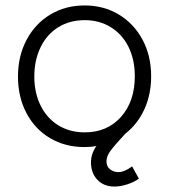

<svg xmlns="http://www.w3.org/2000/svg" viewBox="-20 -530 621 705"><path d="M465 81 490 126Q472 139 447 147Q422 155 400 155Q361 155 337.5 130Q314 105 314 66Q314 35 334 6Q315 10 290 10Q219 10 163.5 -23Q108 -56 77 -115Q46 -174 46 -249Q46 -324 77.5 -383.5Q109 -443 164.5 -476.5Q220 -510 291 -510Q361 -510 416.5 -476.5Q472 -443 503.5 -384Q535 -325 535 -250Q535 -183 510 -128.5Q485 -74 440 -39Q400 4 385.5 24Q371 44 371 62Q371 82 384.5 92Q398 102 414 102Q437 102 465 81ZM291 -44Q374 -44 424.5 -101Q475 -158 475 -250Q475 -311 452 -357.5Q429 -404 387 -430Q345 -456 291 -456Q236 -456 194 -430Q152 -404 129 -356.5Q106 -309 106 -249Q106 -189 129 -142.5Q152 -96 194 -70Q236 -44 291 -44Z"/></svg>

Font: Bellota
Style: Regular
Weight: 400
Designer: Kemie Guaida
Foundry: Kemie Guaida
Version: Version 4.001